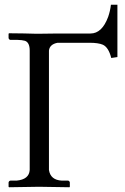

<svg xmlns="http://www.w3.org/2000/svg" viewBox="-20 -786 528 808"><path d="M145 -644 223.1 -645H360.8Q409.2 -645 435.1 -714.8Q443.8 -739.7 446.8 -766.1H474.1V-545.9L448.2 -542Q437 -586.4 413.1 -597.7Q394 -606 356.9 -606H222.2Q189 -599.6 186 -573.2V-70.8Q192.4 -28.3 240.2 -25.9H267.1Q272.9 -23.9 273.9 -18.1V0L272 2Q271 2 144 0L18.1 2L16.1 0V-18.1Q17.6 -24.9 23.9 -25.9H49.8Q102.5 -30.8 105 -70.8V-573.2Q105 -607.4 85 -614.3Q73.2 -617.7 53.2 -618.2H22.9Q17.1 -620.1 16.1 -626V-644L18.1 -646Q87.9 -645.5 130.4 -644Q141.1 -644 145 -644Z"/></svg>

Font: Linux Biolinum O
Style: Regular
Weight: 400
Designer: Philipp H. Poll
Foundry: Philipp H. Poll
Version: Version 1.0.4